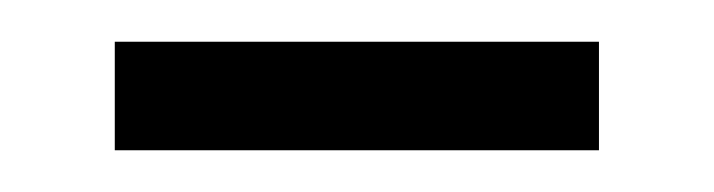

<svg xmlns="http://www.w3.org/2000/svg" viewBox="-20 -316 342 92"><path d="M35 -244V-296H267V-244Z"/></svg>

Font: Noto Sans Arabic UI SmCn Lt
Style: Regular
Weight: 300
Width: 4
Designer: Monotype Design Team, Nadine Chahine and Nizar Qandah
Foundry: Monotype Imaging Inc.
Version: Version 2.010; ttfautohint (v1.8.4.7-5d5b)